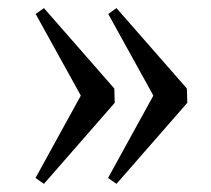

<svg xmlns="http://www.w3.org/2000/svg" viewBox="-20 -466 525 478"><path d="M446.3 -210 270 -8.3 249 -22.9 361.8 -228 249.5 -431.2 270 -445.8 445.3 -245.6ZM265.6 -210 89.4 -8.3 68.4 -22.9 181.2 -228 68.8 -431.2 89.4 -445.8 264.6 -245.6Z"/></svg>

Font: Gentium Plus Cyr
Style: Regular
Weight: 400
Designer: J. Victor Gaultney, Annie Olsen, Iska Routamaa, Becca Hirsbrunner
Foundry: SIL International
Version: Version 5.000